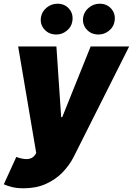

<svg xmlns="http://www.w3.org/2000/svg" viewBox="-46 -794 710 1027"><path d="M81 213.1Q42.6 213.1 16.5 206.1Q-9.6 199.2 -25.6 191.8L41.2 45.5Q75.3 58.2 101.2 56.8Q127.1 55.4 142 34.1L147.7 24.1L51.1 -545.5H255.7L281.2 -167.6H286.9L438.9 -545.5H644.9L348 45.5Q325.3 90.2 288.2 128.4Q251.1 166.5 199.4 189.8Q147.7 213.1 81 213.1ZM255.7 -609.4Q215.2 -609.4 191.1 -637.1Q166.9 -664.8 173.3 -703.1Q178.6 -733 204 -753.6Q229.4 -774.1 261.4 -774.1Q300.8 -774.1 324 -746.4Q347.3 -718.8 340.9 -680.4Q336.6 -650.6 311.6 -630Q286.6 -609.4 255.7 -609.4ZM481.5 -609.4Q441.1 -609.4 416.9 -637.1Q392.8 -664.8 399.1 -703.1Q404.5 -733 429.9 -753.6Q455.3 -774.1 487.2 -774.1Q526.6 -774.1 549.9 -746.4Q573.2 -718.8 566.8 -680.4Q562.5 -650.6 537.5 -630Q512.4 -609.4 481.5 -609.4Z"/></svg>

Font: Inter UI Black
Style: Italic
Weight: 900
Italic angle: -9.39999°
Designer: Rasmus Andersson
Foundry: rsms
Version: 3.2;8d6f07862